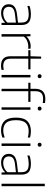

<svg xmlns="http://www.w3.org/2000/svg" viewBox="1340 -2198 867 3586"><g transform="rotate(90 1773.0 -404.5)"><path d="M225 8Q146.5 8 102.5 -29.8Q58.5 -67.5 58.5 -135Q58.5 -202.5 103.8 -240.2Q149 -278 250 -289.5L401.5 -307.5V-367Q401.5 -423 383.2 -453.5Q365 -484 330.2 -496Q295.5 -508 245.5 -508Q212.5 -508 171.8 -502Q131 -496 90 -481.5V-523Q124 -535.5 166.2 -542Q208.5 -548.5 247.5 -548.5Q311 -548.5 355.5 -532Q400 -515.5 423.2 -475.8Q446.5 -436 446.5 -366.5V0H407L403.5 -64.5H399Q370 -31 323.8 -11.5Q277.5 8 225 8ZM106.5 -138.5Q106.5 -87.5 137 -59.5Q167.5 -31.5 230.5 -31.5Q277 -31.5 321.5 -50.8Q366 -70 401.5 -112V-269L250.5 -251.5Q173 -242.5 139.8 -215Q106.5 -187.5 106.5 -138.5Z M617 0V-540.5H656.5L660 -467.5H664.5Q696.5 -504 744.2 -524.5Q792 -545 840.5 -545Q867 -545 889.5 -540.5V-497Q877.5 -498.5 865.5 -499.2Q853.5 -500 839.5 -500Q796.5 -500 746.2 -479.5Q696 -459 662.5 -414.5V0Z M1203.5 9Q1121.5 9 1075.8 -32.8Q1030 -74.5 1030 -166V-500H917V-540.5H1030L1036.5 -740H1075.5V-540.5H1274.5V-500H1075.5V-174Q1075.5 -97 1110 -64.8Q1144.5 -32.5 1209 -32.5Q1241.5 -32.5 1285 -42.5V-0.5Q1262.5 5 1243.5 7Q1224.5 9 1203.5 9Z M1379.5 0V-540.5H1425V0ZM1402.5 -675.5Q1385.5 -675.5 1375.5 -685Q1365.5 -694.5 1365.5 -711Q1365.5 -727.5 1375.5 -737.5Q1385.5 -747.5 1402.5 -747.5Q1419.5 -747.5 1429.5 -737.5Q1439.5 -727.5 1439.5 -711Q1439.5 -694.5 1429.5 -685Q1419.5 -675.5 1402.5 -675.5Z M1637.5 0V-500H1524.5V-540.5H1637.5V-627Q1637.5 -818 1827 -818Q1864 -818 1903 -811.5V-769.5Q1863.5 -776.5 1827.5 -776.5Q1754.5 -776.5 1718.8 -743.5Q1683 -710.5 1683 -630V-540.5H1882V-500H1683V0Z M1984 0V-540.5H2029.5V0ZM2007 -675.5Q1990 -675.5 1980 -685Q1970 -694.5 1970 -711Q1970 -727.5 1980 -737.5Q1990 -747.5 2007 -747.5Q2024 -747.5 2034 -737.5Q2044 -727.5 2044 -711Q2044 -694.5 2034 -685Q2024 -675.5 2007 -675.5Z M2410.5 9Q2298.5 9 2237.2 -57.5Q2176 -124 2176 -270Q2176 -416 2242 -482.2Q2308 -548.5 2432 -548.5Q2461.5 -548.5 2491.5 -544.5Q2521.5 -540.5 2548.5 -532.5V-490.5Q2520 -498.5 2491.8 -502.8Q2463.5 -507 2434 -507Q2329.5 -507 2276.8 -453.2Q2224 -399.5 2224 -272Q2224 -142 2273 -87.2Q2322 -32.5 2415 -32.5Q2444 -32.5 2476.5 -38.5Q2509 -44.5 2548.5 -58V-16Q2480.5 9 2410.5 9Z M2659.5 0V-540.5H2705V0ZM2682.5 -675.5Q2665.5 -675.5 2655.5 -685Q2645.5 -694.5 2645.5 -711Q2645.5 -727.5 2655.5 -737.5Q2665.5 -747.5 2682.5 -747.5Q2699.5 -747.5 2709.5 -737.5Q2719.5 -727.5 2719.5 -711Q2719.5 -694.5 2709.5 -685Q2699.5 -675.5 2682.5 -675.5Z M3019.5 8Q2941 8 2897 -29.8Q2853 -67.5 2853 -135Q2853 -202.5 2898.2 -240.2Q2943.5 -278 3044.5 -289.5L3196 -307.5V-367Q3196 -423 3177.8 -453.5Q3159.5 -484 3124.8 -496Q3090 -508 3040 -508Q3007 -508 2966.2 -502Q2925.5 -496 2884.5 -481.5V-523Q2918.5 -535.5 2960.8 -542Q3003 -548.5 3042 -548.5Q3105.5 -548.5 3150 -532Q3194.5 -515.5 3217.8 -475.8Q3241 -436 3241 -366.5V0H3201.5L3198 -64.5H3193.5Q3164.5 -31 3118.2 -11.5Q3072 8 3019.5 8ZM2901 -138.5Q2901 -87.5 2931.5 -59.5Q2962 -31.5 3025 -31.5Q3071.5 -31.5 3116 -50.8Q3160.5 -70 3196 -112V-269L3045 -251.5Q2967.5 -242.5 2934.2 -215Q2901 -187.5 2901 -138.5Z M3411.5 0V-808H3457V0Z"/></g></svg>

Font: Encode Sans SmExp XLt
Style: Regular
Weight: 200
Width: 6
Designer: Multiple Designers
Foundry: Impallari Type
Version: Version 3.002; ttfautohint (v1.8.3) -l 8 -r 50 -G 200 -x 14 